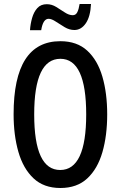

<svg xmlns="http://www.w3.org/2000/svg" viewBox="-20 -930 603 960"><path d="M516 -358Q516 -252 492 -169Q468 -86 416.5 -38Q365 10 282 10Q199 10 147.5 -38.5Q96 -87 72 -170.5Q48 -254 48 -359Q48 -724 282 -724Q365 -724 416.5 -676.5Q468 -629 492 -546.5Q516 -464 516 -358ZM151 -358Q151 -80 281 -80Q411 -80 411 -358Q411 -636 282 -636Q151 -636 151 -358ZM130 -779Q132 -810 140.5 -840Q149 -870 166.5 -889.5Q184 -909 214 -909Q239 -909 261.5 -895Q284 -881 304.5 -867.5Q325 -854 344 -854Q359 -854 366.5 -869Q374 -884 378 -910H435Q432 -847 409 -813.5Q386 -780 352 -780Q327 -780 303.5 -794Q280 -808 259 -822Q238 -836 223 -836Q195 -836 186 -779Z"/></svg>

Font: Noto Sans Khmer UI ExtraCondensed Medium
Style: Regular
Weight: 500
Width: 2
Designer: Danh Hong and the Monotype Design Team
Foundry: Monotype Imaging Inc.
Version: Version 2.002; ttfautohint (v1.8.4.7-5d5b)